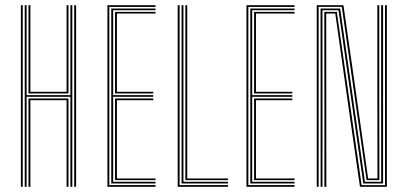

<svg xmlns="http://www.w3.org/2000/svg" viewBox="-20 -716 1563 736"><path d="M74.8 0V-696H82V-351.2H249.8V-696H257.2V0H249.8V-345H82V0ZM89.2 0V-338.5H242.5V0H235.2V-332H96.5V0ZM60 0V-696H67.2V0ZM264.5 0V-696H271.8V0ZM89.2 -357.8V-696H96.5V-364H235.2V-696H242.5V-357.8Z M391.8 0V-696H576.2V-689.5H399V-6.5H576.2V0ZM421 -25.5V-338.5H567.5V-332H428.2V-32H576.2V-25.5ZM406.5 -12.8V-683.2H576.2V-676.8H413.8V-351.2H567.5V-345H413.8V-19.2H576.2V-12.8ZM421 -357.8V-670.5H576.2V-664H428.2V-364H567.5V-357.8Z M661.2 0V-696H668.5V-6.5H853.8V0ZM676 -12.8V-696H683.2V-19.2H853.8V-12.8ZM690.5 -25.5V-696H697.8V-32H853.8V-25.5Z M924.8 0V-696H1109.2V-689.5H932V-6.5H1109.2V0ZM954 -25.5V-338.5H1100.5V-332H961.2V-32H1109.2V-25.5ZM939.5 -12.8V-683.2H1109.2V-676.8H946.8V-351.2H1100.5V-345H946.8V-19.2H1109.2V-12.8ZM954 -357.8V-670.5H1109.2V-664H961.2V-364H1100.5V-357.8Z M1194.2 0V-696H1296.5L1337 -414.2L1391.2 -31.8H1427L1426.5 -416.8V-696H1433.8V-416.8L1434.2 -25.5H1385.2L1290.2 -689.8H1201.5V0ZM1209 0V-296.5L1208.8 -683.2H1284L1379 -19H1441.2L1441 -416.8V-696H1448.5V-416.8V-12.8H1372.5L1277.5 -677H1216L1216.2 -296.5V0ZM1223.5 0V-296.5L1223.2 -670.5H1271.2L1366.2 -6.2H1455.8V-696H1463V0H1359.8L1316.8 -299.2L1265.2 -664.2H1230.5L1230.8 -296.5L1231 0Z"/></svg>

Font: Big Shoulders Inline Text SC Thin
Style: Regular
Weight: 100
Designer: Patric King
Foundry: XO Type Co
Version: Version 2.002